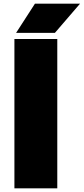

<svg xmlns="http://www.w3.org/2000/svg" viewBox="-20 -1019 453 1039"><path d="M58 0V-808H290V0ZM67 -841 169 -999H413L277 -841Z"/></svg>

Font: Encode Sans Expanded Expanded Black
Style: Regular
Weight: 900
Width: 7
Designer: Multiple Designers
Foundry: Impallari Type
Version: Version 3.000; ttfautohint (v1.8.3) -l 8 -r 50 -G 200 -x 14 